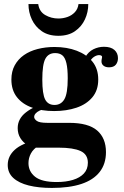

<svg xmlns="http://www.w3.org/2000/svg" viewBox="-20 -712 611 944"><path d="M235 212Q170 212 121.5 200Q73 188 45.5 163Q18 138 18 99Q18 56 52.5 24.5Q87 -7 159 -23L242 -16Q197 -12 170.5 4Q144 20 132 42.5Q120 65 120 90Q120 131 152.5 157Q185 183 259 183Q304 183 338.5 172.5Q373 162 392.5 141Q412 120 412 88Q412 47 376 30.5Q340 14 268 14H159Q137 14 115.5 1.5Q94 -11 80.5 -32.5Q67 -54 67 -82Q67 -128 107.5 -159.5Q148 -191 208 -205L222 -185Q211 -183 198 -178Q185 -173 173.5 -167.5Q162 -162 155 -154Q148 -146 148 -137Q148 -127 161 -117.5Q174 -108 213 -108H320Q414 -108 457.5 -70.5Q501 -33 501 36Q501 94 470 133.5Q439 173 380 192.5Q321 212 235 212ZM246 -166Q185 -166 137.5 -183Q90 -200 63 -234.5Q36 -269 36 -321Q36 -361 52.5 -391Q69 -421 97.5 -441Q126 -461 165 -471Q204 -481 248 -481Q309 -481 357.5 -462.5Q406 -444 434.5 -409Q463 -374 463 -321Q463 -268 434 -233.5Q405 -199 356 -182.5Q307 -166 246 -166ZM248 -196Q280 -196 296.5 -224Q313 -252 313 -327Q313 -374 306.5 -401.5Q300 -429 286.5 -440Q273 -451 251 -451Q218 -451 203 -423Q188 -395 188 -321Q188 -250 202 -223Q216 -196 248 -196ZM516 -381Q499 -381 489 -389Q479 -397 479 -410Q479 -418 480.5 -423Q482 -428 482 -432Q482 -436 478 -438.5Q474 -441 467 -441Q456 -441 443 -433Q430 -425 418 -404L399 -431Q415 -458 439.5 -470Q464 -482 491 -482Q525 -482 542.5 -466.5Q560 -451 560 -426Q560 -407 549.5 -394Q539 -381 516 -381ZM267 -536Q218 -536 185.5 -558.5Q153 -581 136.5 -616.5Q120 -652 120 -692H168Q173 -655 202.5 -638Q232 -621 267 -621Q290 -621 311.5 -628.5Q333 -636 348 -652Q363 -668 366 -692H414Q414 -652 397.5 -616.5Q381 -581 348.5 -558.5Q316 -536 267 -536Z"/></svg>

Font: Frank Ruhl Libre ExtraBold
Style: Regular
Weight: 800
Designer: Yanek Iontef
Foundry: Fontef
Version: Version 6.003;gftools[0.9.30]